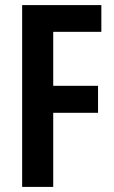

<svg xmlns="http://www.w3.org/2000/svg" viewBox="-20 -734 446 754"><path d="M189 0H67V-714H378V-609H189V-397H365V-291H189Z"/></svg>

Font: Noto Sans Bengali ExtraCondensed SemiBold
Style: Regular
Weight: 600
Width: 2
Designer: Joana Ranito - Universal Thirst; Jelle Bosma - Monotype Design Team
Foundry: Universal Thirst ehf.
Version: Version 3.000; ttfautohint (v1.8.4.7-5d5b)